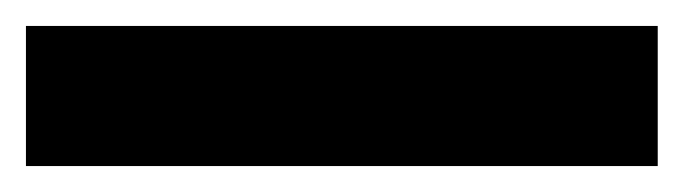

<svg xmlns="http://www.w3.org/2000/svg" viewBox="-22 -888 527 148"><path d="M485 -760H-2V-868H485Z"/></svg>

Font: Noto Sans Arabic ExtCond ExtBd
Style: Regular
Weight: 800
Width: 2
Designer: Monotype Design Team, Nadine Chahine, Nizar Qandah and Khaled Hosny
Foundry: Monotype Imaging Inc.
Version: Version 2.012; ttfautohint (v1.8.4.7-5d5b)